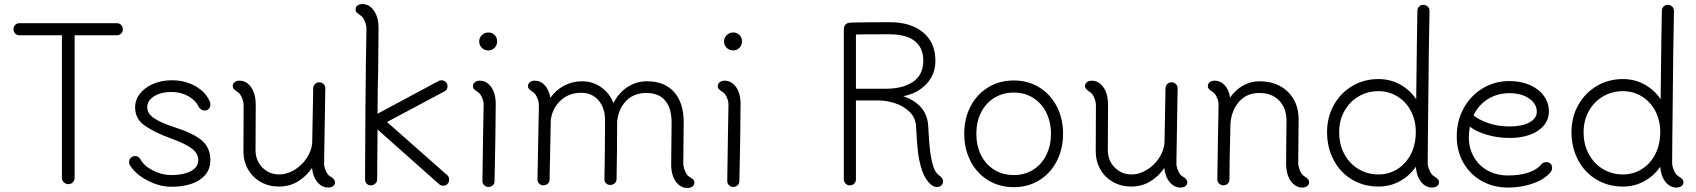

<svg xmlns="http://www.w3.org/2000/svg" viewBox="-20 -915 8407 952"><path d="M559 -800Q572 -800 580.5 -791.5Q589 -783 589 -770Q589 -757 580.5 -748.5Q572 -740 559 -740H350V-32Q350 -20 341 -11Q332 -2 319 -2Q306 -2 296.5 -11Q287 -20 287 -32V-740H77Q64 -740 55.5 -748.5Q47 -757 47 -770Q47 -783 55.5 -791.5Q64 -800 77 -800Z M624 -96Q620 -103 620 -111Q620 -124 628.5 -132.5Q637 -141 650 -141Q667 -141 675 -127Q694 -92 738.5 -69.5Q783 -47 828 -47Q890 -47 926.5 -66.5Q963 -86 963 -121Q963 -154 932 -178Q901 -202 824 -230Q747 -258 698.5 -291.5Q650 -325 650 -383Q650 -421 674.5 -451.5Q699 -482 740.5 -499.5Q782 -517 832 -517Q898 -517 949.5 -487.5Q1001 -458 1021 -410Q1023 -406 1023 -397Q1023 -383 1015 -375Q1007 -367 994 -367Q986 -367 978.5 -371.5Q971 -376 966 -384Q951 -417 914 -438Q877 -459 830 -459Q778 -459 744 -437.5Q710 -416 710 -383Q710 -350 747.5 -326.5Q785 -303 849 -283Q942 -253 982.5 -217Q1023 -181 1023 -121Q1023 -59 971 -24Q919 11 828 11Q772 11 712.5 -19.5Q653 -50 624 -96Z M1641 -11Q1641 2 1631 8.5Q1621 15 1608 15Q1577 15 1554.5 -11Q1532 -37 1527 -82Q1499 -41 1457.5 -15.5Q1416 10 1363 10Q1313 10 1273 -12.5Q1233 -35 1210 -75Q1187 -115 1187 -166Q1187 -307 1188 -392Q1188 -411 1179 -431.5Q1170 -452 1159 -458Q1147 -466 1140.5 -472.5Q1134 -479 1134 -488Q1134 -501 1144 -508Q1154 -515 1167 -515Q1202 -515 1225 -482.5Q1248 -450 1248 -395L1247 -172Q1247 -119 1281 -84.5Q1315 -50 1365 -50Q1403 -50 1440 -72.5Q1477 -95 1501 -131.5Q1525 -168 1528 -207L1533 -479Q1534 -491 1542.5 -499Q1551 -507 1563 -507Q1575 -507 1584 -498.5Q1593 -490 1593 -478L1587 -108Q1586 -90 1595.5 -68.5Q1605 -47 1616 -41Q1641 -28 1641 -11Z M2198 -46Q2207 -39 2207 -24Q2207 -11 2198.5 -2.5Q2190 6 2177 6Q2165 6 2156 -3L1852 -273L1850 -26Q1850 -13 1840.5 -4.5Q1831 4 1819 4Q1806 4 1798 -4.5Q1790 -13 1790 -26Q1790 -135 1792 -381Q1794 -627 1797 -772Q1797 -791 1788 -811.5Q1779 -832 1768 -838Q1756 -846 1749.5 -852.5Q1743 -859 1743 -868Q1743 -881 1753 -888Q1763 -895 1776 -895Q1811 -895 1834 -862.5Q1857 -830 1857 -775Q1857 -723 1855 -563Q1854 -529 1853 -476Q1852 -423 1852 -351L2154 -513Q2159 -517 2169 -517Q2181 -517 2190 -508.5Q2199 -500 2199 -487Q2199 -479 2195 -472Q2191 -465 2184 -462L1899 -310Z M2356 -710Q2356 -728 2369.5 -741Q2383 -754 2402 -754Q2420 -754 2432.5 -741.5Q2445 -729 2445 -710Q2445 -691 2432.5 -678Q2420 -665 2402 -665Q2382 -665 2369 -678Q2356 -691 2356 -710ZM2372 -17 2375 -223 2378 -392Q2379 -411 2370 -431.5Q2361 -452 2350 -458Q2338 -466 2331.5 -472Q2325 -478 2325 -487Q2325 -500 2335 -507.5Q2345 -515 2358 -515Q2393 -515 2415.5 -483.5Q2438 -452 2438 -399Q2438 -345 2436.5 -252Q2435 -159 2434 -110L2432 -17Q2432 -4 2423 4Q2414 12 2402 12Q2390 12 2381 3.5Q2372 -5 2372 -17Z M3423 -10Q3423 3 3413 10Q3403 17 3389 17Q3353 17 3330 -16Q3307 -49 3308 -105L3310 -307Q3310 -378 3278.5 -416Q3247 -454 3185 -454Q3122 -454 3084 -414Q3046 -374 3040 -312Q3040 -259 3039 -151.5Q3038 -44 3037 -25Q3036 -13 3027 -5.5Q3018 2 3006 2Q2993 2 2985 -6Q2977 -14 2977 -25Q2978 -56 2979 -163Q2980 -270 2980 -319Q2980 -380 2947.5 -417.5Q2915 -455 2862 -455Q2801 -455 2760 -417Q2719 -379 2711 -321L2705 -25Q2705 -12 2696 -4Q2687 4 2674 4Q2662 4 2653.5 -4.5Q2645 -13 2645 -25L2652 -392Q2652 -411 2643 -431.5Q2634 -452 2623 -458Q2611 -466 2604.5 -472.5Q2598 -479 2598 -488Q2598 -501 2608 -508Q2618 -515 2631 -515Q2660 -515 2681 -492.5Q2702 -470 2709 -430Q2737 -470 2778.5 -491Q2820 -512 2865 -512Q2918 -512 2960 -483Q3002 -454 3022 -404Q3048 -456 3092 -484Q3136 -512 3188 -512Q3275 -512 3322.5 -458.5Q3370 -405 3370 -309L3368 -106Q3368 -87 3377 -66Q3386 -45 3397 -39Q3409 -32 3416 -25.5Q3423 -19 3423 -10Z M3570 -710Q3570 -728 3583.5 -741Q3597 -754 3616 -754Q3634 -754 3646.5 -741.5Q3659 -729 3659 -710Q3659 -691 3646.5 -678Q3634 -665 3616 -665Q3596 -665 3583 -678Q3570 -691 3570 -710ZM3586 -17 3589 -223 3592 -392Q3593 -411 3584 -431.5Q3575 -452 3564 -458Q3552 -466 3545.5 -472Q3539 -478 3539 -487Q3539 -500 3549 -507.5Q3559 -515 3572 -515Q3607 -515 3629.5 -483.5Q3652 -452 3652 -399Q3652 -345 3650.5 -252Q3649 -159 3648 -110L3646 -17Q3646 -4 3637 4Q3628 12 3616 12Q3604 12 3595 3.5Q3586 -5 3586 -17Z M4656 -17Q4656 -4 4647.5 4Q4639 12 4626 12Q4616 12 4610 9Q4552 -21 4533 -151Q4530 -173 4526.5 -217Q4523 -261 4522 -288Q4520 -331 4490.5 -360Q4461 -389 4418.5 -403Q4376 -417 4335 -417H4224V-26Q4224 -13 4215.5 -4.5Q4207 4 4194 4Q4181 4 4172.5 -4.5Q4164 -13 4164 -26V-769Q4164 -785 4172.5 -793.5Q4181 -802 4197 -803Q4231 -804 4291.5 -804.5Q4352 -805 4391 -805Q4496 -805 4557 -754.5Q4618 -704 4618 -614Q4618 -546 4574 -499Q4530 -452 4459 -438Q4575 -397 4582 -294Q4583 -267 4586.5 -222Q4590 -177 4593 -157Q4600 -110 4609.5 -84Q4619 -58 4637 -45Q4656 -31 4656 -17ZM4224 -475H4372Q4457 -475 4507.5 -509.5Q4558 -544 4558 -614Q4558 -679 4515 -712Q4472 -745 4391 -745Q4240 -745 4224 -744Z M4761 -252Q4761 -327 4792 -387Q4823 -447 4879 -481.5Q4935 -516 5007 -516Q5078 -516 5133.5 -481.5Q5189 -447 5220 -387Q5251 -327 5251 -252Q5251 -177 5220 -116.5Q5189 -56 5133.5 -21.5Q5078 13 5007 13Q4935 13 4879 -21.5Q4823 -56 4792 -116.5Q4761 -177 4761 -252ZM5191 -252Q5191 -310 5168 -356.5Q5145 -403 5103 -429.5Q5061 -456 5007 -456Q4952 -456 4909.5 -429.5Q4867 -403 4844 -356.5Q4821 -310 4821 -252Q4821 -193 4844 -146.5Q4867 -100 4909.5 -73.5Q4952 -47 5007 -47Q5061 -47 5103 -73.5Q5145 -100 5168 -146.5Q5191 -193 5191 -252Z M5867 -11Q5867 2 5857 8.5Q5847 15 5834 15Q5803 15 5780.5 -11Q5758 -37 5753 -82Q5725 -41 5683.5 -15.5Q5642 10 5589 10Q5539 10 5499 -12.5Q5459 -35 5436 -75Q5413 -115 5413 -166Q5413 -307 5414 -392Q5414 -411 5405 -431.5Q5396 -452 5385 -458Q5373 -466 5366.5 -472.5Q5360 -479 5360 -488Q5360 -501 5370 -508Q5380 -515 5393 -515Q5428 -515 5451 -482.5Q5474 -450 5474 -395L5473 -172Q5473 -119 5507 -84.5Q5541 -50 5591 -50Q5629 -50 5666 -72.5Q5703 -95 5727 -131.5Q5751 -168 5754 -207L5759 -479Q5760 -491 5768.5 -499Q5777 -507 5789 -507Q5801 -507 5810 -498.5Q5819 -490 5819 -478L5813 -108Q5812 -90 5821.5 -68.5Q5831 -47 5842 -41Q5867 -28 5867 -11Z M6471 -12Q6471 1 6461 8Q6451 15 6438 15Q6403 15 6380 -17.5Q6357 -50 6357 -105L6358 -236Q6359 -267 6359 -314Q6359 -379 6322.5 -416.5Q6286 -454 6224 -454Q6162 -454 6124 -411Q6086 -368 6081 -302V-303Q6076 -108 6076 -26Q6076 -12 6067 -4Q6058 4 6047 4Q6035 4 6025.5 -4Q6016 -12 6016 -26L6019 -228L6022 -392Q6023 -411 6014 -431.5Q6005 -452 5994 -458Q5982 -466 5975.5 -472.5Q5969 -479 5969 -488Q5969 -501 5979 -508Q5989 -515 6002 -515Q6031 -515 6052 -493Q6073 -471 6079 -431Q6106 -470 6144 -491Q6182 -512 6224 -512Q6312 -512 6365.5 -460Q6419 -408 6419 -323L6417 -108Q6417 -89 6426 -68.5Q6435 -48 6446 -42Q6458 -34 6464.5 -27.5Q6471 -21 6471 -12Z M7115 -12Q7115 1 7105 8Q7095 15 7081 15Q7049 15 7026.5 -12.5Q7004 -40 7000 -88Q6968 -42 6920 -16Q6872 10 6815 10Q6742 10 6684 -24.5Q6626 -59 6593 -121Q6560 -183 6560 -260Q6560 -334 6593.5 -394Q6627 -454 6685 -488.5Q6743 -523 6815 -523Q6873 -523 6921.5 -496.5Q6970 -470 7002 -423Q7006 -785 7008 -861Q7008 -874 7016.5 -882.5Q7025 -891 7037 -891Q7050 -891 7059 -882.5Q7068 -874 7068 -861Q7065 -754 7060 -236L7059 -108Q7059 -90 7068.5 -69Q7078 -48 7089 -42Q7102 -34 7108.5 -27.5Q7115 -21 7115 -12ZM7000 -260Q7000 -318 6976 -364Q6952 -410 6909.5 -436.5Q6867 -463 6815 -463Q6760 -463 6715.5 -436.5Q6671 -410 6645.5 -363.5Q6620 -317 6620 -260Q6620 -199 6645.5 -151.5Q6671 -104 6715.5 -77Q6760 -50 6815 -50Q6867 -50 6909.5 -77Q6952 -104 6976 -151.5Q7000 -199 7000 -260Z M7676 -83Q7676 -72 7668 -61Q7639 -26 7581.5 -5.5Q7524 15 7457 15Q7385 15 7327 -17.5Q7269 -50 7236 -108Q7203 -166 7203 -239Q7203 -316 7237.5 -378.5Q7272 -441 7331.5 -477Q7391 -513 7464 -513Q7521 -513 7565.5 -493.5Q7610 -474 7635 -439.5Q7660 -405 7660 -363Q7660 -304 7606.5 -267.5Q7553 -231 7465 -231Q7407 -231 7353.5 -246.5Q7300 -262 7268 -287Q7263 -259 7263 -235Q7263 -180 7288 -136.5Q7313 -93 7357 -69Q7401 -45 7457 -45Q7516 -45 7559 -59.5Q7602 -74 7624 -102Q7633 -111 7648 -111Q7661 -111 7668.5 -103Q7676 -95 7676 -83ZM7286 -343Q7314 -320 7361.5 -304Q7409 -288 7465 -288Q7527 -288 7563.5 -308Q7600 -328 7600 -361Q7600 -400 7562 -426.5Q7524 -453 7464 -453Q7405 -453 7358 -424Q7311 -395 7286 -343Z M8327 -12Q8327 1 8317 8Q8307 15 8293 15Q8261 15 8238.5 -12.5Q8216 -40 8212 -88Q8180 -42 8132 -16Q8084 10 8027 10Q7954 10 7896 -24.5Q7838 -59 7805 -121Q7772 -183 7772 -260Q7772 -334 7805.5 -394Q7839 -454 7897 -488.5Q7955 -523 8027 -523Q8085 -523 8133.5 -496.5Q8182 -470 8214 -423Q8218 -785 8220 -861Q8220 -874 8228.5 -882.5Q8237 -891 8249 -891Q8262 -891 8271 -882.5Q8280 -874 8280 -861Q8277 -754 8272 -236L8271 -108Q8271 -90 8280.5 -69Q8290 -48 8301 -42Q8314 -34 8320.5 -27.5Q8327 -21 8327 -12ZM8212 -260Q8212 -318 8188 -364Q8164 -410 8121.5 -436.5Q8079 -463 8027 -463Q7972 -463 7927.5 -436.5Q7883 -410 7857.5 -363.5Q7832 -317 7832 -260Q7832 -199 7857.5 -151.5Q7883 -104 7927.5 -77Q7972 -50 8027 -50Q8079 -50 8121.5 -77Q8164 -104 8188 -151.5Q8212 -199 8212 -260Z"/></svg>

Font: Tsukimi Rounded
Style: Regular
Weight: 400
Designer: Takashi Funayama
Foundry: Takashi Funayama
Version: Version 1.032; ttfautohint (v1.8.3)